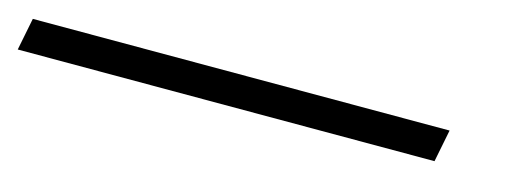

<svg xmlns="http://www.w3.org/2000/svg" viewBox="-94 -50 713 269"><g transform="rotate(15 262.5 84.5)"><path d="M-74.7 107.4 -65.4 60.5H539.1L529.8 107.4Z"/></g></svg>

Font: Cousine
Style: Italic
Weight: 400
Italic angle: -12°
Monospace: yes
Designer: Steve Matteson
Foundry: Monotype Imaging Inc.
Version: Version 1.21